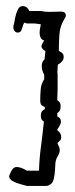

<svg xmlns="http://www.w3.org/2000/svg" viewBox="-20 -574 247 630"><path d="M68 36Q62 34 48 30.5Q34 27 22 20.5Q10 14 10 4Q10 1 17 -12.5Q24 -26 34 -26Q43 -26 51.5 -22.5Q60 -19 68 -14H108Q109 -53 114.5 -94Q120 -135 124 -175Q114 -180 114 -193Q114 -204 117.5 -208.5Q121 -213 127 -216V-223Q120 -225 116 -229.5Q112 -234 112 -244Q112 -261 113.5 -280Q115 -299 125 -314V-329Q117 -343 117 -357Q117 -372 126 -379Q127 -386 127.5 -392.5Q128 -399 129 -406Q122 -410 118 -416Q114 -422 118 -429Q120 -434 125 -441Q116 -444 113 -451Q110 -458 110 -466Q110 -474 111.5 -481Q113 -488 114 -494Q106 -496 101 -496Q97 -497 93.5 -497Q90 -497 88 -497H69Q67 -497 64.5 -498Q62 -499 60 -500Q57 -496 55.5 -490.5Q54 -485 52 -480Q49 -467 38 -467Q33 -467 28.5 -471.5Q24 -476 24 -484V-489L26 -496Q27 -503 30 -517Q33 -531 38.5 -542.5Q44 -554 54 -554Q63 -554 68.5 -549Q74 -544 76 -538H116Q123 -536 129.5 -535.5Q136 -535 143 -535Q153 -535 162 -535.5Q171 -536 180 -536Q196 -536 196 -523Q196 -521 195 -518.5Q194 -516 192 -513Q177 -489 175 -462Q173 -435 173 -407Q179 -404 184 -400Q189 -396 189 -387Q189 -379 183.5 -372.5Q178 -366 170 -362Q169 -356 169 -350Q169 -344 168 -338Q169 -334 169 -328Q169 -322 169 -317Q169 -301 169 -283Q169 -265 168 -245Q173 -242 176 -237.5Q179 -233 179 -225Q179 -216 176 -211Q173 -206 168 -203V-192Q180 -187 180 -175Q180 -169 176 -162Q172 -154 168 -150V-147L169 -146Q181 -137 181 -124Q181 -117 177 -113Q173 -109 169 -105Q169 -102 171 -98L173 -94Q176 -88 176 -82Q176 -72 170 -62.5Q164 -53 162 -41Q161 -33 160.5 -17.5Q160 -2 156.5 13Q153 28 142 33Q138 36 132 36Z"/></svg>

Font: Are You Serious
Style: Regular
Weight: 400
Designer: Robert E. Leuschke
Foundry: Robert E. Leuschke
Version: Version 1.100